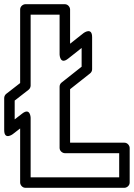

<svg xmlns="http://www.w3.org/2000/svg" viewBox="-25 -870 638 915"><path d="M45 -301.1V-390.8L111.3 -442.3C117.6 -447.1 121 -455.7 121 -462V-800H259V-610C259 -610 260.7 -559.7 299.5 -590.4L364 -641.4V-552.1L268.5 -476.6C262.5 -471.9 259 -464.6 259 -457V-165C259 -149.9 273.3 -140 284 -140H543V-25H121V-309C121 -309 119.7 -359.1 80.7 -328.7ZM-5 -250C-5 -200.6 35.3 -230.3 35.3 -230.3L71 -257.9V0C71 10.7 80.9 25 96 25H568C578.7 25 593 15.1 593 0V-165C593 -175.7 583.1 -190 568 -190H309V-444.9L404.5 -520.4C410.4 -525.1 414 -532.4 414 -540V-693C414 -742.5 373.5 -712.6 373.5 -712.6L309 -661.6V-825C309 -835.7 299.1 -850 284 -850H96C85.3 -850 71 -840.1 71 -825V-474.2L4.7 -422.7C-0.3 -418.9 -5 -411 -5 -403Z"/></svg>

Font: Hussar Techniczny
Style: Bold 
Weight: 700
Foundry: Cannot Into Space Fonts
Version: Version 0.77